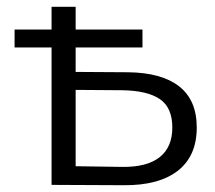

<svg xmlns="http://www.w3.org/2000/svg" viewBox="-20 -545 633 566"><path d="M23 -405V-458H132V-525H203V-458H400V-405H203V-333L357 -332Q456 -331 508 -290.5Q560 -250 560 -169Q560 -85 504 -41.5Q448 2 344 1L132 0V-405ZM340 -53Q413 -52 450.5 -81.5Q488 -111 488 -169Q488 -228 451 -253Q414 -278 340 -279L203 -280V-55Z"/></svg>

Font: Modern
Style: Small
Weight: 400
Designer: Julieta Ulanovsky
Foundry: Julieta Ulanovsky
Version: Version 8.000